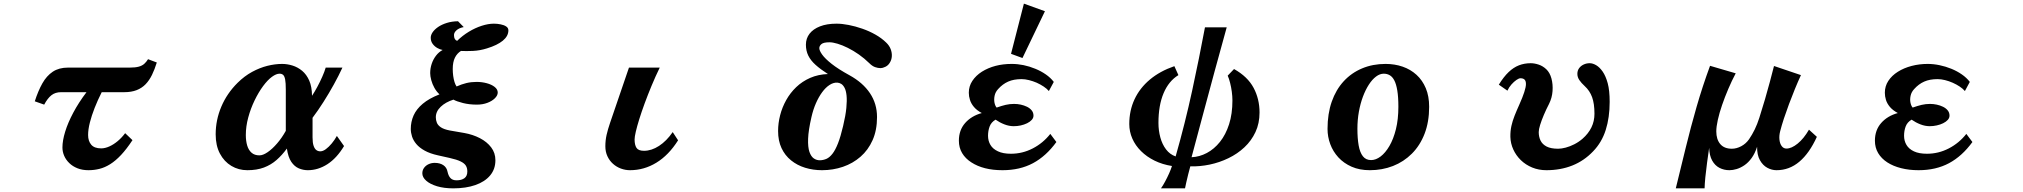

<svg xmlns="http://www.w3.org/2000/svg" viewBox="-20 -909 11040 1048"><path d="M835.9 -567.9Q824.2 -530.3 809.6 -500.2Q794.9 -470.2 774.7 -449.2Q754.4 -428.2 725.8 -417Q697.3 -405.8 657.2 -405.8H535.2Q513.2 -362.3 496.6 -320.1Q480 -277.8 470.5 -240.2Q460.9 -202.6 460.9 -171.9Q460.9 -139.2 478 -119.1Q495.1 -99.1 532.2 -99.1Q553.2 -99.1 576.7 -109.6Q600.1 -120.1 622.6 -138.9Q645 -157.7 663.1 -182.1L703.1 -144Q670.9 -95.2 640.9 -63.2Q610.8 -31.2 581.5 -12.9Q552.2 5.4 522.9 12.7Q493.7 20 462.9 20Q429.2 20 402.8 9.5Q376.5 -1 358.2 -18.8Q339.8 -36.6 330.3 -58.6Q320.8 -80.6 320.8 -104Q320.8 -141.6 335.7 -190.2Q350.6 -238.8 379.9 -293.9Q409.2 -349.1 452.1 -405.8H313Q281.7 -405.8 260.7 -389.2Q239.7 -372.6 221.2 -337.9L169.9 -356Q188 -412.6 211.2 -453.9Q234.4 -495.1 268.1 -517.6Q301.8 -540 351.1 -540H688Q719.2 -540 737.5 -545.2Q755.9 -550.3 767.3 -560.5Q778.8 -570.8 788.1 -585.9Z M1520 -560.1Q1547.9 -560.1 1576.4 -551.3Q1605 -542.5 1629.2 -522.5Q1653.3 -502.4 1668 -469Q1682.6 -435.5 1683.1 -386.2Q1696.8 -406.7 1711.7 -434.3Q1726.6 -461.9 1739 -490Q1751.5 -518.1 1757.8 -540H1849.1Q1828.6 -495.6 1802 -447.5Q1775.4 -399.4 1745.8 -352.8Q1716.3 -306.2 1686 -266.1V-159.2Q1686 -129.9 1691.7 -113.3Q1697.3 -96.7 1706.8 -89.8Q1716.3 -83 1728 -83Q1742.7 -83 1758.8 -95Q1774.9 -106.9 1790.8 -126Q1806.6 -145 1818.8 -167L1857.9 -111.8Q1818.4 -45.9 1767.3 -12.9Q1716.3 20 1660.2 20Q1634.8 20 1611.1 10Q1587.4 0 1570.1 -25.4Q1552.7 -50.8 1545.9 -98.1Q1520 -62.5 1489.7 -35.9Q1459.5 -9.3 1420.7 5.4Q1381.8 20 1330.1 20Q1282.2 20 1242.9 -3.4Q1203.6 -26.9 1180.4 -70.6Q1157.2 -114.3 1157.2 -175.8Q1157.2 -253.9 1188 -326.7Q1218.8 -399.4 1276.9 -457Q1314.5 -494.1 1356 -516.6Q1397.5 -539.1 1439.2 -549.6Q1481 -560.1 1520 -560.1ZM1505.9 -506.8Q1487.8 -506.8 1464.4 -489.7Q1440.9 -472.7 1416 -439Q1391.1 -405.3 1369.6 -360.8Q1348.1 -316.4 1335 -267.8Q1321.8 -219.2 1321.8 -171.9Q1321.8 -139.6 1329.3 -114.5Q1336.9 -89.4 1353.3 -75.2Q1369.6 -61 1396 -61Q1415.5 -61 1440.9 -78.4Q1466.3 -95.7 1492.4 -126Q1518.6 -156.2 1540 -194.8V-419.9Q1540 -457 1536.4 -475.6Q1532.7 -494.1 1525.1 -500.5Q1517.6 -506.8 1505.9 -506.8Z M2511.2 -761.2Q2485.8 -756.3 2471.9 -743.9Q2458 -731.4 2458 -717.8Q2458 -704.1 2462.4 -696.5Q2466.8 -689 2475.1 -686Q2504.4 -714.8 2539.1 -735.8Q2573.7 -756.8 2609.4 -768.3Q2645 -779.8 2675.8 -779.8Q2694.3 -779.8 2712.6 -776.1Q2731 -772.5 2742.9 -764.6Q2754.9 -756.8 2754.9 -743.2Q2754.9 -711.9 2724.6 -687Q2694.3 -662.1 2638.2 -645Q2599.6 -632.8 2561.8 -631.1Q2523.9 -629.4 2496.1 -630.9Q2475.1 -618.2 2463.1 -594.2Q2451.2 -570.3 2451.2 -532.2Q2451.2 -514.2 2453.6 -495.4Q2456.1 -476.6 2460.9 -461.2Q2465.8 -445.8 2472.2 -437Q2499.5 -449.2 2525.6 -455.6Q2551.8 -461.9 2581.1 -461.9Q2610.4 -461.9 2636.7 -454.8Q2663.1 -447.8 2679.9 -434.6Q2696.8 -421.4 2696.8 -403.8Q2696.8 -388.2 2681.4 -372.8Q2666 -357.4 2640.4 -347.7Q2614.7 -337.9 2583 -337.9Q2541.5 -337.9 2506.8 -346.7Q2472.2 -355.5 2455.1 -365.2Q2412.1 -351.6 2385.5 -326.2Q2358.9 -300.8 2358.9 -269Q2358.9 -253.4 2364.5 -239.3Q2370.1 -225.1 2386.5 -214.1Q2402.8 -203.1 2435.1 -196.8L2514.2 -183.1Q2561 -174.8 2599.6 -154.8Q2638.2 -134.8 2661.1 -104.5Q2684.1 -74.2 2684.1 -34.2Q2684.1 14.2 2655.3 48.6Q2626.5 83 2574.7 101.1Q2522.9 119.1 2454.1 119.1Q2403.8 119.1 2365.7 107.7Q2327.6 96.2 2306.4 77.4Q2285.2 58.6 2285.2 37.1Q2285.2 20 2294.7 7.1Q2304.2 -5.9 2319.6 -12.9Q2335 -20 2353 -20Q2380.9 -20 2399.7 -7.6Q2418.5 4.9 2422.9 28.8Q2427.7 51.3 2439 63.2Q2450.2 75.2 2472.2 75.2Q2499 75.2 2514.9 63.7Q2530.8 52.2 2530.8 26.9Q2530.8 8.3 2522.9 -4.6Q2515.1 -17.6 2494.4 -27.8Q2473.6 -38.1 2434.1 -46.9L2371.1 -61Q2326.7 -70.8 2297.9 -86.9Q2269 -103 2252.4 -122.8Q2235.8 -142.6 2229 -163.8Q2222.2 -185.1 2222.2 -205.1Q2222.2 -244.1 2237.5 -278.8Q2252.9 -313.5 2287.4 -342.5Q2321.8 -371.6 2378.9 -394Q2362.8 -408.7 2351.3 -429.2Q2339.8 -449.7 2334 -471.4Q2328.1 -493.2 2328.1 -509.8Q2328.1 -536.1 2336.4 -560.8Q2344.7 -585.4 2359.9 -605.2Q2375 -625 2396 -636.2Q2381.8 -638.7 2366.7 -647.2Q2351.6 -655.8 2341.3 -669.9Q2331.1 -684.1 2331.1 -703.1Q2331.1 -717.8 2341.6 -733.2Q2352.1 -748.5 2371.8 -762Q2391.6 -775.4 2418.9 -783.9Q2446.3 -792.5 2480 -793Z M3581.1 -540Q3557.1 -490.7 3536.4 -440.7Q3515.6 -390.6 3498.5 -344Q3481.4 -297.4 3469.2 -258.1Q3457 -218.8 3450.4 -190.2Q3443.8 -161.6 3443.8 -147.9Q3443.8 -118.2 3454.1 -102.1Q3464.4 -85.9 3495.1 -85.9Q3536.1 -85.9 3577.1 -112.5Q3618.2 -139.2 3651.9 -188L3681.2 -143.1Q3629.9 -62 3562.7 -21Q3495.6 20 3418.9 20Q3393.1 20 3368.9 11Q3344.7 2 3325.7 -15.1Q3306.6 -32.2 3295.4 -56.4Q3284.2 -80.6 3284.2 -110.8Q3284.2 -142.6 3291 -172.9Q3297.9 -203.1 3310.1 -238.8L3413.1 -540Z M4545.9 -779.8Q4576.2 -779.8 4612.5 -772.7Q4648.9 -765.6 4686.8 -752.4Q4724.6 -739.3 4758.3 -720.2Q4792 -701.2 4816.9 -676.8Q4834 -660.6 4841.6 -640.9Q4849.1 -621.1 4847.9 -601.8Q4846.7 -582.5 4836.9 -566.9Q4828.1 -551.8 4812.7 -544.4Q4797.4 -537.1 4787.1 -537.1Q4772 -537.1 4756.3 -542.7Q4740.7 -548.3 4725.1 -564Q4698.2 -590.3 4668 -611.6Q4637.7 -632.8 4607.7 -647.7Q4577.6 -662.6 4551.5 -670.4Q4525.4 -678.2 4507.8 -678.2Q4475.6 -678.2 4463.9 -668.5Q4452.1 -658.7 4452.1 -646Q4452.1 -632.8 4467.8 -610.8Q4483.4 -588.9 4519.5 -560.3Q4555.7 -531.7 4617.2 -498Q4689.9 -458 4728.5 -400.4Q4767.1 -342.8 4767.1 -270Q4767.1 -198.2 4742.9 -144Q4718.8 -89.8 4677 -53.5Q4635.3 -17.1 4581.1 1.5Q4526.9 20 4466.8 20Q4418 20 4374.5 6.6Q4331.1 -6.8 4297.9 -33.7Q4264.6 -60.5 4245.8 -100.6Q4227.1 -140.6 4227.1 -193.8Q4227.1 -236.8 4238.3 -280.3Q4249.5 -323.7 4271.5 -363Q4293.5 -402.3 4326.2 -433.6Q4358.9 -464.8 4402.3 -483.9Q4445.8 -502.9 4499 -504.9Q4458 -531.2 4431.4 -555.2Q4404.8 -579.1 4391.8 -605.7Q4378.9 -632.3 4378.9 -665Q4378.9 -699.2 4398.7 -724.9Q4418.5 -750.5 4455.8 -765.1Q4493.2 -779.8 4545.9 -779.8ZM4549.8 -458Q4528.8 -459 4507.6 -445.1Q4486.3 -431.2 4467.5 -405.5Q4448.7 -379.9 4433.6 -345.5Q4418.5 -311 4409.2 -270Q4392.6 -198.2 4390.9 -151.9Q4389.2 -105.5 4398.2 -79.8Q4407.2 -54.2 4422.6 -43.9Q4438 -33.7 4456.1 -34.2Q4474.6 -34.7 4491.5 -42.2Q4508.3 -49.8 4523.9 -69.8Q4539.6 -89.8 4554 -126.5Q4568.4 -163.1 4582 -221.2Q4595.7 -278.8 4599.6 -319.6Q4603.5 -360.4 4600.8 -387.2Q4598.1 -414.1 4590.1 -429.4Q4582 -444.8 4571.5 -451.2Q4561 -457.5 4549.8 -458Z M5683.6 -847.7 5561 -592.3 5498.5 -615.2 5568.8 -889.2ZM5502 -560.1Q5566.9 -560.1 5630.9 -533.7Q5662.1 -521 5688.2 -502.9Q5714.4 -484.9 5731.9 -461.9L5705.1 -412.1Q5694.3 -424.8 5676.8 -436.5Q5659.2 -448.2 5638.7 -457.5Q5618.2 -466.3 5596.7 -471.7Q5575.2 -477.1 5556.2 -477.1Q5513.2 -477.1 5482.9 -463.6Q5452.6 -450.2 5428.2 -422.9Q5413.1 -406.7 5408.9 -386.5Q5404.8 -366.2 5408.2 -348.6Q5411.6 -331.5 5419.9 -321.8Q5447.3 -331.5 5469.5 -336.7Q5491.7 -341.8 5515.1 -341.8Q5553.2 -341.8 5585.9 -326.2Q5601.6 -318.4 5611.3 -306.4Q5621.1 -294.4 5621.1 -277.8Q5621.1 -265.1 5611.6 -254.6Q5602.1 -244.1 5586.4 -236.3Q5552.7 -220.2 5513.2 -220.2Q5487.8 -220.2 5462.2 -230.2Q5436.5 -240.2 5414.1 -255.9Q5390.6 -242.2 5381.8 -218.8Q5373 -195.3 5373 -168Q5373 -140.1 5386.2 -117.9Q5399.4 -95.7 5427.2 -83Q5454.6 -69.8 5498 -69.8Q5561 -69.8 5617.2 -98.9Q5673.3 -127.9 5712.9 -178.2L5746.1 -133.8Q5689.9 -56.6 5618.4 -18.3Q5546.9 20 5452.1 20Q5347.2 20 5281.7 -22.9Q5249.5 -43.5 5231.7 -73.2Q5213.9 -103 5213.9 -141.1Q5213.9 -198.7 5248 -237.5Q5282.2 -276.4 5338.9 -292Q5311 -307.1 5295.7 -325.7Q5280.3 -344.2 5274.4 -363.8Q5268.1 -382.8 5268.1 -402.8Q5268.1 -438.5 5287.4 -467.5Q5306.6 -496.6 5339.4 -517.6Q5407.7 -560.1 5502 -560.1Z M6675.8 -759.8Q6642.6 -640.1 6609.6 -519Q6576.7 -397.9 6545.2 -280Q6513.7 -162.1 6483.9 -50.8Q6527.3 -52.7 6567.4 -74Q6607.4 -95.2 6638.9 -134.5Q6670.4 -173.8 6688.7 -230.7Q6707 -287.6 6707 -360.8Q6707 -383.3 6703.6 -408.4Q6700.2 -433.6 6694.3 -456.8Q6688.5 -480 6681.2 -496.1L6715.8 -532.2Q6790 -490.7 6822.5 -429.7Q6855 -368.7 6855 -294.9Q6855 -235.8 6832.8 -188.2Q6810.5 -140.6 6772.5 -105Q6734.4 -69.3 6685.5 -45.7Q6636.7 -22 6583 -10.7Q6529.3 0.5 6477.1 -1Q6471.7 18.6 6465.8 41.7Q6460 64.9 6455.3 85.7Q6450.7 106.4 6448.2 119.1H6316.9Q6328.1 103.5 6339.8 81.5Q6351.6 59.6 6361.6 37.1Q6371.6 14.6 6377 -2.9Q6324.7 -11.2 6282 -32.2Q6239.3 -53.2 6208.3 -84Q6177.2 -114.7 6160.6 -152.6Q6144 -190.4 6144 -231.9Q6144 -305.7 6172.6 -366.9Q6201.2 -428.2 6256.1 -474.4Q6311 -520.5 6390.1 -547.9L6412.1 -499Q6359.4 -466.8 6331.3 -400.4Q6303.2 -334 6303.2 -237.8Q6303.2 -196.8 6313.5 -158.9Q6323.7 -121.1 6344.7 -93.5Q6365.7 -65.9 6397 -55.2Q6448.7 -236.3 6487.3 -414.6Q6525.9 -592.8 6557.1 -759.8Z M7543 -560.1Q7592.8 -560.1 7636 -545.2Q7679.2 -530.3 7711.7 -500.7Q7744.1 -471.2 7762.5 -427.5Q7780.8 -383.8 7780.8 -326.2Q7780.8 -243.7 7755.9 -179.2Q7731 -114.7 7686.5 -70.3Q7642.1 -25.9 7583.3 -2.9Q7524.4 20 7457 20Q7400.9 20 7357.7 1Q7314.5 -18.1 7285.2 -50Q7255.9 -82 7241 -122.3Q7226.1 -162.6 7226.1 -205.1Q7226.1 -288.1 7249 -353.8Q7272 -419.4 7314.2 -465.3Q7356.4 -511.2 7414.6 -535.6Q7472.7 -560.1 7543 -560.1ZM7533.2 -506.8Q7511.7 -506.8 7491 -491.2Q7470.2 -475.6 7451.9 -447.5Q7433.6 -419.4 7419.4 -381.6Q7405.3 -343.8 7397.2 -299.1Q7389.2 -254.4 7389.2 -206.1Q7389.2 -153.8 7396 -115.2Q7402.8 -76.7 7419.2 -55.9Q7435.5 -35.2 7463.9 -35.2Q7489.7 -35.2 7515.9 -54.9Q7542 -74.7 7564 -112.3Q7585.9 -149.9 7599.4 -203.9Q7612.8 -257.8 7612.8 -326.2Q7612.8 -379.9 7606.9 -415Q7601.1 -450.2 7590.6 -470.2Q7580.1 -490.2 7565.4 -498.5Q7550.8 -506.8 7533.2 -506.8Z M8335 -564Q8355.5 -564 8378.4 -556.4Q8401.4 -548.8 8420.4 -530.8Q8439.5 -512.7 8448.2 -481Q8457 -448.7 8454.3 -411.9Q8451.7 -375 8435.1 -341.8Q8419.4 -311.5 8406.7 -281.5Q8394 -251.5 8386.5 -227.1Q8378.9 -202.6 8378.9 -188Q8378.9 -162.1 8388.9 -141.6Q8398.9 -121.1 8422.1 -109.1Q8445.3 -97.2 8484.9 -97.2Q8502.9 -97.2 8526.1 -103.3Q8549.3 -109.4 8573.2 -121.6Q8597.2 -133.8 8618.2 -151.9Q8649.9 -179.7 8666.5 -213.6Q8683.1 -247.6 8683.1 -288.1Q8683.1 -343.3 8670.2 -378.7Q8657.2 -414.1 8629.9 -439Q8611.3 -456.1 8600.6 -471.9Q8589.8 -487.8 8589.8 -505.9Q8589.8 -523.9 8599.4 -536.9Q8608.9 -549.8 8624.3 -556.9Q8639.6 -564 8657.2 -564Q8673.8 -564 8692.6 -553Q8711.4 -542 8728 -518.1Q8744.6 -494.1 8755.4 -454.8Q8766.1 -415.5 8766.1 -353Q8766.1 -267.6 8744.6 -199.7Q8723.1 -131.8 8675.8 -83Q8626.5 -31.2 8562.3 -5.6Q8498 20 8420.9 20Q8378.9 20 8343.3 5.4Q8307.6 -9.3 8281.2 -34.9Q8254.9 -60.5 8240 -93.3Q8225.1 -126 8224.1 -162.1Q8223.6 -193.4 8229.7 -221.2Q8235.8 -249 8247.1 -277.3Q8258.3 -305.7 8272.9 -337.9Q8309.1 -418.5 8309.1 -450.2Q8309.1 -467.3 8301.5 -474.6Q8293.9 -481.9 8278.8 -481.9Q8271 -481.9 8257.3 -472.7Q8243.7 -463.4 8230 -448Q8216.3 -432.6 8208 -414.1L8161.1 -446.8Q8187.5 -489.7 8214.4 -515.4Q8241.2 -541 8271 -552.5Q8300.8 -564 8335 -564Z M9454.1 -508.8Q9432.6 -468.3 9413.6 -423.6Q9394.5 -378.9 9379.6 -335.4Q9364.7 -292 9356.4 -254.6Q9348.1 -217.3 9348.1 -191.9Q9348.1 -148.4 9369.6 -122.8Q9391.1 -97.2 9433.1 -97.2Q9458.5 -97.2 9484.1 -110.8Q9509.8 -124.5 9526.9 -148.9Q9543.9 -173.8 9557.9 -202.4Q9571.8 -231 9583 -266.1Q9599.1 -315.9 9613.8 -366.7Q9628.4 -417.5 9641.1 -464.4Q9653.8 -511.2 9663.1 -548.8L9810.1 -499Q9793.5 -462.9 9776.9 -422.4Q9760.3 -381.8 9744.9 -340.6Q9729.5 -299.3 9717 -261.5Q9704.6 -223.6 9696.8 -192.9Q9690.4 -168 9692.9 -146.2Q9695.3 -124.5 9705.3 -111.3Q9715.3 -98.1 9731 -98.1Q9758.8 -98.1 9792.2 -125.2Q9825.7 -152.3 9854 -201.2L9897 -162.1Q9856.4 -72.8 9801.5 -26.4Q9746.6 20 9676.8 20Q9650.9 20 9626.5 6.8Q9602.1 -6.3 9586.2 -34.7Q9570.3 -63 9570.8 -107.9Q9559.1 -71.3 9541 -46.4Q9522.9 -21.5 9501.7 -7.1Q9480.5 7.3 9459.2 13.7Q9438 20 9419.9 20Q9390.1 20 9365.5 7.3Q9340.8 -5.4 9325.7 -32.5Q9310.5 -59.6 9309.1 -102.1Q9303.2 -62 9297.6 -20Q9292 22 9288.3 58.6Q9284.7 95.2 9284.2 119.1H9127Q9154.3 7.8 9181.4 -103.3Q9208.5 -214.4 9240.5 -325.7Q9272.5 -437 9314 -549.8Z M10502 -560.1Q10533.7 -560.1 10566.7 -553.2Q10599.6 -546.4 10630.9 -533.7Q10662.1 -521 10688.2 -502.9Q10714.4 -484.9 10731.9 -461.9L10705.1 -412.1Q10694.3 -424.8 10676.8 -436.5Q10659.2 -448.2 10638.7 -457.3Q10618.2 -466.3 10596.7 -471.7Q10575.2 -477.1 10556.2 -477.1Q10513.2 -477.1 10482.9 -463.6Q10452.6 -450.2 10428.2 -422.9Q10413.1 -406.7 10408.7 -386.5Q10404.3 -366.2 10408 -348.6Q10411.6 -331.1 10419.9 -321.8Q10447.3 -331.5 10469.5 -336.7Q10491.7 -341.8 10515.1 -341.8Q10532.7 -341.8 10551.3 -337.9Q10569.8 -334 10585.7 -326.2Q10601.6 -318.4 10611.3 -306.4Q10621.1 -294.4 10621.1 -277.8Q10621.1 -265.1 10611.6 -254.6Q10602.1 -244.1 10586.2 -236.3Q10570.3 -228.5 10551.3 -224.4Q10532.2 -220.2 10513.2 -220.2Q10487.8 -220.2 10462.2 -230.2Q10436.5 -240.2 10414.1 -255.9Q10390.6 -242.2 10381.8 -218.8Q10373 -195.3 10373 -168Q10373 -140.1 10386.2 -117.9Q10399.4 -95.7 10427 -82.8Q10454.6 -69.8 10498 -69.8Q10561 -69.8 10617.2 -98.9Q10673.3 -127.9 10712.9 -178.2L10746.1 -133.8Q10689.9 -56.6 10618.4 -18.3Q10546.9 20 10452.1 20Q10400.9 20 10357.2 9Q10313.5 -2 10281.5 -22.7Q10249.5 -43.5 10231.7 -73.2Q10213.9 -103 10213.9 -141.1Q10213.9 -198.7 10248 -237.5Q10282.2 -276.4 10338.9 -292Q10311 -307.1 10295.7 -325.4Q10280.3 -343.8 10274.2 -363.5Q10268.1 -383.3 10268.1 -402.8Q10268.1 -438.5 10287.1 -467.5Q10306.2 -496.6 10339.1 -517.3Q10372.1 -538.1 10414.1 -549.1Q10456.1 -560.1 10502 -560.1Z"/></svg>

Font: BIZ UDPMincho
Style: Bold
Weight: 700
Designer: TypeBank Co., Ltd.
Foundry: Morisawa Inc.
Version: Version 1.06